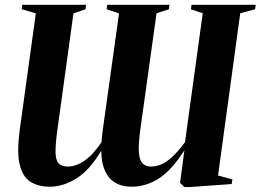

<svg xmlns="http://www.w3.org/2000/svg" viewBox="-20 -763 1080 796"><path d="M186.5 11Q138 11 105.5 -10Q73 -31 61.2 -82.5Q49.5 -134 62 -225.5L128.5 -707.5L70 -725L72.5 -743H337L334.5 -724.5L284.5 -707.5L218 -225Q210 -167.5 210.2 -134Q210.5 -100.5 222.2 -86.5Q234 -72.5 260.5 -72.5Q283.5 -72.5 306.2 -82.8Q329 -93 352.8 -115.2Q376.5 -137.5 401 -174Q401.5 -181.5 402.2 -190.2Q403 -199 404.2 -209Q405.5 -219 407 -231L473.5 -707.5L422 -724.5L424.5 -743H682.5L680 -724.5L629 -708L561 -220.5Q553 -160.5 556 -128.8Q559 -97 571.8 -84.8Q584.5 -72.5 605 -72.5Q626.5 -72.5 648 -81.2Q669.5 -90 693.5 -112Q717.5 -134 747 -173.5L820.5 -708L771.5 -724.5L774 -743H1040L1037.5 -724.5L976 -708L884 -35.5L943.5 -19L940.5 0L767 12.5H744.5L726.5 -5L744.5 -140Q690.5 -55.5 637.2 -22.2Q584 11 526 11Q463.5 11 431.8 -28Q400 -67 400 -138.5Q351 -56.5 296.2 -22.8Q241.5 11 186.5 11Z"/></svg>

Font: Merriweather 144pt
Style: Bold Italic
Weight: 700
Italic angle: -7.8°
Version: Version 2.101